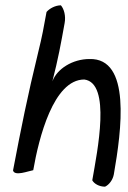

<svg xmlns="http://www.w3.org/2000/svg" viewBox="-20 -640 483 722"><path d="M29 1C35 24 87 3 105 0C126 -121 181 -341 297 -341C399 -328 346 -72 327 38C334 51 353 62 375 62C390 55 404 37 408 16C437 -150 474 -423 316 -418C253 -418 194 -381 177 -334C199 -420 209 -475 223 -553C228 -580 221 -606 209 -620C188 -620 166 -608 155 -595C145 -539 138 -501 124 -445C83 -277 60 -161 29 1Z"/></svg>

Font: Snowfall
Style: Obl
Weight: 400
Designer: Jasper
Foundry: Cannot Into Space Fonts
Version: Version 0.9